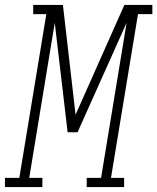

<svg xmlns="http://www.w3.org/2000/svg" viewBox="-63 -755 635 775"><path d="M-43 0V-37H15L124 -698H71V-735H191L242 -292L439 -735H552V-698H494L385 -37H438V0H287V-37H345L448 -663L250 -221H210L158 -663L55 -37H108V0Z"/></svg>

Font: Iosevka Curly Slab Extralight
Style: Italic
Weight: 200
Italic angle: -9°
Monospace: yes
Designer: Belleve Invis
Foundry: Belleve Invis
Version: Version 22.1.2; ttfautohint (v1.8.4)